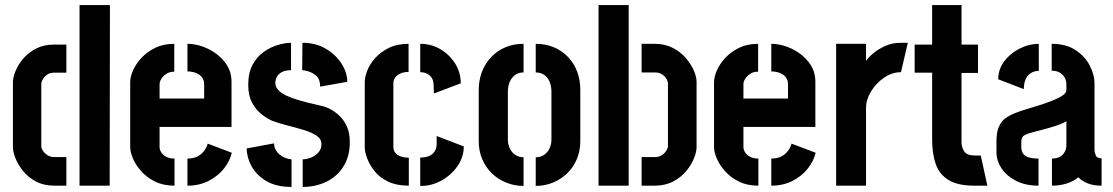

<svg xmlns="http://www.w3.org/2000/svg" viewBox="-20 -733 4396 758"><path d="M195 0Q153 0 122 -16.5Q91 -33 71 -58Q51 -83 41 -108.5Q31 -134 31 -152V-408Q31 -427 41.5 -453Q52 -479 72.5 -502.5Q93 -526 123 -541.5Q153 -557 193 -557H242V-446H193Q176 -446 165 -437.5Q154 -429 148.5 -419Q143 -409 143 -403V-154Q143 -148 149 -138.5Q155 -129 166.5 -121Q178 -113 195 -113H242V0ZM294 0V-713H414L413 0Z M669 0Q625 0 592.5 -16Q560 -32 538 -56.5Q516 -81 505 -107Q494 -133 494 -152V-409Q494 -429 505 -454.5Q516 -480 538 -504Q560 -528 592.5 -544Q625 -560 668 -560V-450Q650 -450 637.5 -442Q625 -434 617.5 -422.5Q610 -411 610 -401V-344H786V-400Q786 -418 776 -429.5Q766 -441 751 -446Q736 -451 720 -451V-560Q760 -560 800 -541Q840 -522 867 -488.5Q894 -455 894 -410V-232H610V-152Q610 -143 616 -132.5Q622 -122 635.5 -114.5Q649 -107 669 -107ZM720 0V-107Q744 -107 760 -115.5Q776 -124 786 -137.5Q796 -151 800 -166L895 -130Q888 -98 864.5 -68Q841 -38 804 -19Q767 0 720 0Z M1175 5V-104Q1190 -104 1207 -110.5Q1224 -117 1236.5 -130.5Q1249 -144 1249 -164Q1249 -185 1229 -198Q1209 -211 1179 -220Q1149 -229 1115.5 -237.5Q1082 -246 1055 -256Q1034 -265 1012 -282.5Q990 -300 975 -328Q960 -356 960 -398Q960 -446 977.5 -478Q995 -510 1022.5 -529Q1050 -548 1078.5 -556Q1107 -564 1129 -564V-456Q1106 -456 1092 -448Q1078 -440 1072.5 -428.5Q1067 -417 1067 -406Q1067 -386 1086 -370.5Q1105 -355 1145.5 -342Q1186 -329 1249 -315Q1268 -311 1287 -300.5Q1306 -290 1323 -273Q1340 -256 1350.5 -231Q1361 -206 1361 -171Q1361 -116 1336 -76Q1311 -36 1268.5 -15.5Q1226 5 1175 5ZM1131 5Q1070 5 1031 -18.5Q992 -42 973 -77Q954 -112 954 -147L1062 -167Q1062 -149 1072.5 -135Q1083 -121 1099 -113Q1115 -105 1131 -104ZM1244 -391Q1244 -419 1229.5 -432.5Q1215 -446 1198 -451Q1181 -456 1173 -456L1174 -564Q1227 -564 1266.5 -540.5Q1306 -517 1328.5 -481.5Q1351 -446 1351 -410Z M1594 0Q1546 0 1512.5 -16Q1479 -32 1459 -57Q1439 -82 1429.5 -108Q1420 -134 1420 -152V-408Q1420 -429 1430 -454.5Q1440 -480 1461.5 -504Q1483 -528 1515.5 -544Q1548 -560 1593 -560V-449Q1573 -449 1559 -442Q1545 -435 1539 -425Q1533 -415 1533 -406V-152Q1533 -140 1540 -130.5Q1547 -121 1560.5 -116Q1574 -111 1594 -110ZM1639 1V-111Q1658 -111 1672.5 -116.5Q1687 -122 1695.5 -134.5Q1704 -147 1704 -167V-196L1811 -155Q1811 -113 1786 -77Q1761 -41 1721.5 -19.5Q1682 2 1639 1ZM1693 -364 1692 -393Q1692 -414 1684.5 -425.5Q1677 -437 1665 -442.5Q1653 -448 1639 -448V-560Q1683 -560 1719 -538.5Q1755 -517 1777 -482Q1799 -447 1799 -404Z M2047 1Q2010 1 1977.5 -12.5Q1945 -26 1921 -49.5Q1897 -73 1883.5 -105.5Q1870 -138 1870 -175V-378Q1870 -416 1882.5 -449Q1895 -482 1918.5 -507Q1942 -532 1974.5 -546Q2007 -560 2047 -560V-447Q2027 -447 2013.5 -437Q2000 -427 1992.5 -410Q1985 -393 1985 -371V-182Q1985 -164 1992.5 -147.5Q2000 -131 2014.5 -121.5Q2029 -112 2047 -112ZM2095 1V-112Q2114 -112 2128 -121.5Q2142 -131 2149.5 -147Q2157 -163 2157 -181V-371Q2157 -392 2150 -409.5Q2143 -427 2129 -437Q2115 -447 2095 -447V-560Q2135 -560 2167.5 -546Q2200 -532 2223.5 -507Q2247 -482 2259 -449Q2271 -416 2271 -378V-175Q2271 -138 2257.5 -105.5Q2244 -73 2220 -49.5Q2196 -26 2164 -12.5Q2132 1 2095 1Z M2513 0V-113H2565Q2583 -113 2594 -121Q2605 -129 2611 -139Q2617 -149 2617 -154V-405Q2617 -411 2611.5 -421Q2606 -431 2594.5 -439Q2583 -447 2566 -447H2513V-560H2565Q2605 -560 2636 -544Q2667 -528 2687.5 -504Q2708 -480 2719 -455Q2730 -430 2730 -409V-152Q2730 -134 2720 -108.5Q2710 -83 2689.5 -58Q2669 -33 2637.5 -16.5Q2606 0 2565 0ZM2343 0V-713H2462V0Z M2974 0Q2930 0 2897.5 -16Q2865 -32 2843 -56.5Q2821 -81 2810 -107Q2799 -133 2799 -152V-409Q2799 -429 2810 -454.5Q2821 -480 2843 -504Q2865 -528 2897.5 -544Q2930 -560 2973 -560V-450Q2955 -450 2942.5 -442Q2930 -434 2922.5 -422.5Q2915 -411 2915 -401V-344H3091V-400Q3091 -418 3081 -429.5Q3071 -441 3056 -446Q3041 -451 3025 -451V-560Q3065 -560 3105 -541Q3145 -522 3172 -488.5Q3199 -455 3199 -410V-232H2915V-152Q2915 -143 2921 -132.5Q2927 -122 2940.5 -114.5Q2954 -107 2974 -107ZM3025 0V-107Q3049 -107 3065 -115.5Q3081 -124 3091 -137.5Q3101 -151 3105 -166L3200 -130Q3193 -98 3169.5 -68Q3146 -38 3109 -19Q3072 0 3025 0Z M3281 0V-560H3399V-493Q3410 -508 3429.5 -524Q3449 -540 3476 -552Q3503 -564 3533 -564Q3540 -564 3548 -564Q3556 -564 3564 -564L3537 -448Q3502 -448 3470.5 -426.5Q3439 -405 3419 -372.5Q3399 -340 3399 -306V0Z M3827 0Q3761 0 3724.5 -22.5Q3688 -45 3674 -86Q3660 -127 3660 -182V-446H3591V-557H3660V-713H3776V-557H3841V-445H3776V-172Q3776 -152 3786.5 -135.5Q3797 -119 3829 -119H3852L3878 0Z M4080 0Q4028 0 3990.5 -19.5Q3953 -39 3933.5 -69Q3914 -99 3914 -130V-180Q3914 -191 3916.5 -208.5Q3919 -226 3930 -245Q3941 -264 3967 -277Q3983 -286 4010.5 -295Q4038 -304 4068.5 -313Q4099 -322 4126.5 -332.5Q4154 -343 4172 -354Q4190 -365 4190 -378V-399Q4190 -416 4182.5 -428Q4175 -440 4162.5 -447Q4150 -454 4132 -454V-560Q4189 -560 4226.5 -535Q4264 -510 4282.5 -473.5Q4301 -437 4301 -406V-140Q4301 -134 4305.5 -121Q4310 -108 4329 -108V0Q4297 0 4274.5 -9Q4252 -18 4237 -33Q4218 -17 4191 -8.5Q4164 0 4133 0V-107Q4152 -107 4164.5 -114Q4177 -121 4183.5 -133.5Q4190 -146 4190 -160V-254Q4172 -244 4147.5 -236Q4123 -228 4097.5 -221.5Q4072 -215 4052 -209.5Q4032 -204 4024 -199Q4012 -192 4012 -173V-154Q4012 -138 4018.5 -127.5Q4025 -117 4040.5 -112Q4056 -107 4080 -107ZM4022 -381 3921 -420Q3921 -460 3945 -491.5Q3969 -523 4006 -541.5Q4043 -560 4081 -560V-453Q4064 -453 4050.5 -445Q4037 -437 4029.5 -421Q4022 -405 4022 -381Z"/></svg>

Font: Stick No Bills
Style: Bold
Weight: 700
Version: Version 2.000